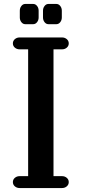

<svg xmlns="http://www.w3.org/2000/svg" viewBox="-20 -949 442 969"><path d="M250 -64Q250 -61 250 -60H293Q307 -60 317 -51.5Q327 -43 327 -30Q327 -17 317 -8.5Q307 0 293 0H79Q65 0 55 -8.5Q45 -17 45 -30Q45 -43 55 -51.5Q65 -60 79 -60H122V-64V-696Q122 -699 122 -700H79Q65 -700 55 -708.5Q45 -717 45 -730Q45 -743 55 -751.5Q65 -760 79 -760H293Q307 -760 317 -751.5Q327 -743 327 -730Q327 -717 317 -708.5Q307 -700 293 -700H250V-696ZM80 -895Q80 -909 88 -919Q96 -929 107 -929H148Q159 -929 167 -919Q175 -909 175 -895V-861Q175 -847 167 -837Q159 -827 148 -827H107Q96 -827 88 -837Q80 -847 80 -861ZM197 -895Q197 -909 205 -919Q213 -929 224 -929H265Q276 -929 284 -919Q292 -909 292 -895V-861Q292 -847 284 -837Q276 -827 265 -827H224Q213 -827 205 -837Q197 -847 197 -861Z"/></svg>

Font: Yusei Magic
Style: Regular
Weight: 400
Designer: Tanukizamurai
Foundry: Yusei Magic Project
Version: Version 1.200